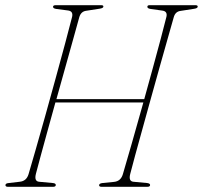

<svg xmlns="http://www.w3.org/2000/svg" viewBox="-20 -720 782 740"><path d="M118.5 -50.5Q111 -21.5 130.5 -19.5L184 -14.5Q195 -13.5 195 -7Q195 0 184 0H11Q1 0 1 -6.5Q1 -13.5 13.5 -14.5L56 -19.5Q82 -22 90 -48.5Q100 -82.5 117 -141.5Q134 -200.5 154 -272Q174 -343.5 194 -416.5Q214 -489.5 231 -552.5Q248 -615.5 258 -655.5Q262.5 -676.5 243 -679.5L197 -685.5Q184 -687.5 184.5 -694Q184.5 -700 195 -700H370Q378.5 -700 378.5 -695Q378.5 -688.5 364 -686.5L312.5 -678.5Q292 -676 285.5 -653.5Q276 -619.5 262 -568.8Q248 -518 231.2 -458.5Q214.5 -399 197.5 -338H536Q553 -399.5 569.5 -459.5Q586 -519.5 599.5 -570.5Q613 -621.5 621.5 -655.5Q626 -676 606.5 -679L560.5 -685.5Q547.5 -687.5 548 -694Q548 -700 556.5 -700H733.5Q742.5 -700 742 -694Q741.5 -688 727.5 -686L676 -678Q655.5 -675.5 649.5 -653Q640 -619.5 625.8 -569.5Q611.5 -519.5 595 -460.5Q578.5 -401.5 561.5 -340.5Q544.5 -279.5 529 -223Q513.5 -166.5 501 -121.5Q488.5 -76.5 482 -50Q474.5 -21.5 494 -19.5L547.5 -14.5Q558.5 -13 558.5 -7Q558.5 0 547.5 0H372Q362 0 362 -6Q362 -13 374.5 -14.5L419.5 -19Q445.5 -21.5 453.5 -48.5Q465.5 -88.5 487 -164Q508.5 -239.5 532.5 -325H193.5Q177.5 -267.5 162.8 -214Q148 -160.5 136.5 -118Q125 -75.5 118.5 -50.5Z"/></svg>

Font: Fraunces 144pt S050 Thin
Style: Italic
Weight: 100
Italic angle: -16°
Version: Version 1.000; ttfautohint (v1.8.3)